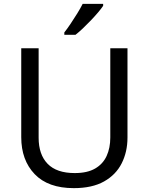

<svg xmlns="http://www.w3.org/2000/svg" viewBox="-20 -964 771 994"><path d="M640 -252Q640 -178 610 -118.5Q580 -59 518.5 -24.5Q457 10 362 10Q229 10 159.5 -62.5Q90 -135 90 -254V-714H180V-251Q180 -164 226.5 -116Q273 -68 367 -68Q432 -68 472.5 -91.5Q513 -115 532 -156.5Q551 -198 551 -252V-714H640ZM514 -934Q505 -920 488 -900Q471 -880 450.5 -858.5Q430 -837 409.5 -817.5Q389 -798 371 -784H313V-796Q328 -815 345.5 -841Q363 -867 380 -894.5Q397 -922 408 -944H514Z"/></svg>

Font: Noto Sans Myanmar
Style: Regular
Weight: 400
Designer: Monotype Design Team
Foundry: Monotype Imaging Inc.
Version: Version 2.107